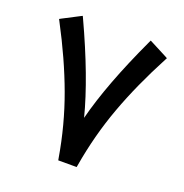

<svg xmlns="http://www.w3.org/2000/svg" viewBox="-118 -752 822 857"><g transform="rotate(20 293.0 -324.0)"><path d="M293 -219.7C263.2 -336.4 210.9 -475.1 136.2 -636.2L131.8 -645.5L123 -641.1L45.9 -601.1L37.1 -596.2L41.5 -587.9C94.7 -487.3 138.2 -391.1 171.9 -299.3C205.6 -207.5 231 -111.3 248 -10.3L249.5 -2H257.8H328.6H336.9L338.4 -10.3C355.5 -111.3 380.9 -207.5 414.6 -299.3C448.2 -391.1 491.7 -487.3 544.9 -587.9L549.3 -596.2L540.5 -601.1L463.4 -641.1L454.6 -645.5L450.2 -636.2C374.5 -473.6 322.3 -335 293 -219.7Z"/></g></svg>

Font: Shabnam FD Medium
Style: Regular
Weight: 500
Foundry: DejaVu fonts team - Redesigned by Saber Rastikerdar - Based on Vazir font
Version: Version 5.00;October 20, 2019;FontCreator 12.0.0.2547 64-bit